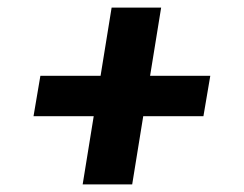

<svg xmlns="http://www.w3.org/2000/svg" viewBox="-20 -592 640 504"><path d="M327 -108H197L226 -287H68L86 -393H244L273 -572H403L374 -393H532L514 -287H356Z"/></svg>

Font: Iosevka Heavy Extended Oblique
Style: Regular
Weight: 900
Width: 7
Italic angle: -9°
Monospace: yes
Designer: Belleve Invis
Foundry: Belleve Invis
Version: Version 32.5.0; ttfautohint (v1.8.4)